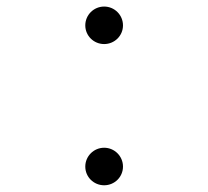

<svg xmlns="http://www.w3.org/2000/svg" viewBox="-20 -547 626 577"><path d="M293 -414.6C324.2 -414.6 349.6 -439.5 349.6 -470.7C349.6 -502 324.2 -527.3 293 -527.3C261.7 -527.3 236.3 -502 236.3 -470.7C236.3 -439.5 261.7 -414.6 293 -414.6ZM293 9.8C324.2 9.8 349.6 -15.1 349.6 -46.4C349.6 -77.6 324.2 -103 293 -103C261.7 -103 236.3 -77.6 236.3 -46.4C236.3 -15.1 261.7 9.8 293 9.8Z"/></svg>

Font: Cascadia Code Light
Style: Regular
Weight: 300
Monospace: yes
Designer: Aaron Bell
Foundry: Saja Typeworks
Version: Version 2404.023